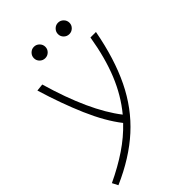

<svg xmlns="http://www.w3.org/2000/svg" viewBox="-295 -823 1156 1156"><g transform="rotate(-45 283.0 -244.5)"><path d="M-1 230.5 -20 193.8Q74.2 149.4 149.9 98.4Q225.6 47.4 284.2 -14.6Q217.3 -99.6 160.9 -230.2Q104.5 -360.8 57.1 -517.6L103.5 -522.5Q193.4 -211.4 317.9 -51.8Q391.6 -140.6 438 -254.6Q484.4 -368.7 508.8 -517.6H555.7Q519.5 -323.7 450.9 -182.4Q382.3 -41 271.7 59.3Q161.1 159.7 -1 230.5ZM228.5 -621.6Q208.5 -621.6 194.1 -635.7Q179.7 -649.9 179.7 -669.9Q179.7 -689.9 194.1 -704.3Q208.5 -718.8 228.5 -718.8Q248.5 -718.8 262.9 -704.3Q277.3 -689.9 277.3 -669.9Q277.3 -649.9 262.9 -635.7Q248.5 -621.6 228.5 -621.6ZM433.6 -621.6Q413.6 -621.6 399.2 -635.7Q384.8 -649.9 384.8 -669.9Q384.8 -689.9 399.2 -704.3Q413.6 -718.8 433.6 -718.8Q453.6 -718.8 468 -704.3Q482.4 -689.9 482.4 -669.9Q482.4 -649.9 468 -635.7Q453.6 -621.6 433.6 -621.6Z"/></g></svg>

Font: Cascadia Code NF ExtraLight
Style: Italic
Weight: 200
Italic angle: -10°
Monospace: yes
Designer: Aaron Bell
Foundry: Saja Typeworks
Version: Version 2404.023; ttfautohint (v1.8.4)